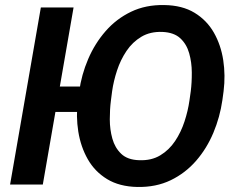

<svg xmlns="http://www.w3.org/2000/svg" viewBox="-20 -741 952 771"><path d="M275.4 -710.9 151.9 0H20.5L144 -710.9ZM355 -393.6 342.3 -291.5H159.2L171.9 -393.6ZM877.9 -375 873 -338.9Q863.3 -271 836.9 -208Q810.5 -145 767.6 -95.5Q724.6 -45.9 665.5 -17.3Q606.4 11.2 531.2 9.8Q459.5 8.3 410.2 -21.7Q360.8 -51.8 332.5 -101.6Q304.2 -151.4 294.4 -212.6Q284.7 -273.9 292.5 -336.9L297.9 -373.5Q307.1 -440.9 334 -503.7Q360.8 -566.4 404.1 -616Q447.3 -665.5 506.3 -693.8Q565.4 -722.2 639.6 -720.7Q711.9 -719.7 761.2 -689.7Q810.5 -659.7 838.9 -609.9Q867.2 -560.1 876.5 -499Q885.7 -438 877.9 -375ZM740.7 -336.9 746.1 -375Q750.5 -410.2 750.2 -450.4Q750 -490.7 739.7 -527.1Q729.5 -563.5 704.1 -587.2Q678.7 -610.8 632.3 -612.8Q583.5 -614.7 547.9 -593.5Q512.2 -572.3 488 -536.4Q463.9 -500.5 450 -458Q436 -415.5 430.2 -374.5L425.3 -336.4Q420.9 -302.2 420.9 -261.7Q420.9 -221.2 431.2 -184.3Q441.4 -147.5 466.8 -123.3Q492.2 -99.1 538.6 -97.7Q587.9 -95.7 623.5 -117.2Q659.2 -138.7 683.1 -174.6Q707 -210.4 720.9 -253.2Q734.9 -295.9 740.7 -336.9Z"/></svg>

Font: Roboto SemiBold
Style: Italic
Weight: 600
Designer: Christian Robertson
Foundry: Google
Version: Version 3.009; 2024